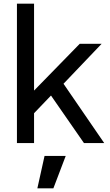

<svg xmlns="http://www.w3.org/2000/svg" viewBox="-20 -777 598 1043"><path d="M72 0V-757H165V-285L413 -539H532L325 -322L546 0H436L257 -258L165 -162V0ZM183 246 222 70H337L270 246Z"/></svg>

Font: Pitagon Sans Text Medium
Style: Regular
Weight: 500
Designer: Travis Tran
Foundry: Pitagon
Version: Version 1.000; ttfautohint (v1.8.4.7-5d5b);gftools[0.9.26]